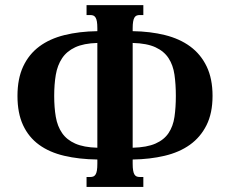

<svg xmlns="http://www.w3.org/2000/svg" viewBox="-20 -736 906 756"><path d="M363.3 -624.5Q363.3 -640.6 361.6 -650.9Q359.9 -661.1 356.4 -666.7Q353 -672.4 347.9 -674.6Q342.8 -676.8 335.4 -676.8H320.8V-715.8H544.4V-676.8H530.3Q522.9 -676.8 517.8 -674.6Q512.7 -672.4 509.3 -666.7Q505.9 -661.1 504.2 -650.9Q502.4 -640.6 502.4 -624.5V-613.3Q571.8 -612.3 629.6 -597.9Q687.5 -583.5 729 -553Q770.5 -522.5 793.7 -474.4Q816.9 -426.3 816.9 -358.4Q816.9 -290.5 793.2 -243.2Q769.5 -195.8 727.8 -166Q686 -136.2 628.2 -122.6Q570.3 -108.9 502.4 -107.9V-91.3Q502.4 -75.2 504.2 -64.9Q505.9 -54.7 509.3 -49.1Q512.7 -43.5 517.8 -41.3Q522.9 -39.1 530.3 -39.1H544.4V0H320.8V-39.1H335.4Q342.8 -39.1 347.9 -41.3Q353 -43.5 356.4 -49.1Q359.9 -54.7 361.6 -64.9Q363.3 -75.2 363.3 -91.3V-107.9Q291 -108.9 232.9 -122.6Q174.8 -136.2 133.8 -166Q92.8 -195.8 70.8 -243.2Q48.8 -290.5 48.8 -358.4Q48.8 -426.3 71.3 -474.4Q93.8 -522.5 134.8 -553Q175.8 -583.5 233.9 -597.9Q292 -612.3 363.3 -613.3ZM672.4 -358.4Q672.4 -403.8 667 -441.7Q661.6 -479.5 643.8 -506.8Q626 -534.2 592.3 -549.8Q558.6 -565.4 502.4 -566.9V-154.3Q558.6 -155.8 592.3 -170.7Q626 -185.5 643.8 -212.2Q661.6 -238.8 667 -275.9Q672.4 -313 672.4 -358.4ZM193.4 -358.4Q193.4 -313 199.7 -275.9Q206.1 -238.8 224.4 -212.2Q242.7 -185.5 276.1 -170.7Q309.6 -155.8 363.3 -154.3V-566.9Q309.6 -565.4 276.1 -549.8Q242.7 -534.2 224.4 -506.6Q206.1 -479 199.7 -441.4Q193.4 -403.8 193.4 -358.4Z"/></svg>

Font: Arian AMU Serif
Style: Bold
Weight: 700
Designer: Ruben Hakobyan (Tarumian)
Foundry: Ruben Hakobyan (Tarumian)
Version: Version 1.002